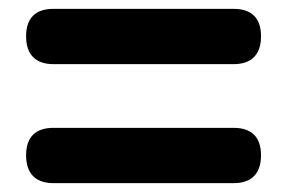

<svg xmlns="http://www.w3.org/2000/svg" viewBox="-20 -595 649 434"><path d="M304 -575H101C60 -575 39 -554 39 -513C39 -472 60 -450 101 -450H304H508C549 -450 570 -472 570 -513C570 -554 549 -575 508 -575ZM304 -306H101C60 -306 39 -285 39 -244C39 -203 60 -181 101 -181H304H508C549 -181 570 -203 570 -244C570 -285 549 -306 508 -306Z"/></svg>

Font: GenSenRounded2 TW H
Style: Regular
Weight: 900
Version: Version 2.100;PS 2.1;hotconv 16.6.51;makeotf.lib2.5.65220 DE